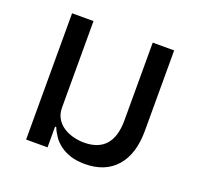

<svg xmlns="http://www.w3.org/2000/svg" viewBox="-103 -660 808 783"><g transform="rotate(20 300.5 -268.0)"><path d="M340 12Q305 12 278.5 3.5Q252 -5 232.5 -19.5Q213 -34 200.5 -52Q188 -70 180 -90H175V0H82V-548H175V-173Q175 -146 186.5 -126.5Q198 -107 216.5 -94.5Q235 -82 259 -75.5Q283 -69 307 -69Q432 -69 432 -211V-548H525V-200Q525 -98 476.5 -43Q428 12 340 12Z"/></g></svg>

Font: IBM Plex Sans Thai Text
Style: Regular
Weight: 450
Designer: Mike Abbink, Paul van der Laan, Pieter van Rosmalen, Ben Mitchell, Mark Frömberg
Foundry: Bold Monday
Version: Version 1.1